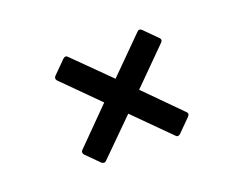

<svg xmlns="http://www.w3.org/2000/svg" viewBox="-64 -578 700 553"><g transform="rotate(-20 286.0 -301.0)"><path d="M166 -141 127 -180Q121 -188 127 -194L233 -301L127 -407Q121 -414 127 -421L166 -460Q174 -467 180 -460L287 -354L393 -460Q399 -467 407 -460L446 -421Q453 -414 446 -407L340 -301L446 -194Q453 -188 446 -180L407 -141Q399 -134 393 -141L287 -247L180 -141Q174 -135 166 -141Z"/></g></svg>

Font: Sofia Sans Semi Condensed Medium
Style: Regular
Weight: 500
Designer: Botio Nikoltchev, Ani Petrova
Foundry: lettersoup
Version: Version 4.100